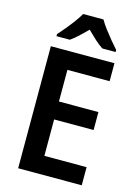

<svg xmlns="http://www.w3.org/2000/svg" viewBox="-137 -1011 778 1085"><g transform="rotate(15 252.0 -468.5)"><path d="M453 0H81V-714H453V-609H206V-424H437V-319H206V-106H453ZM329 -937Q342 -914 362 -887.5Q382 -861 403.5 -835Q425 -809 443 -789V-777H365Q341 -793 317.5 -814.5Q294 -836 269 -861Q244 -836 221 -814.5Q198 -793 175 -777H97V-789Q115 -809 136.5 -835Q158 -861 178 -888Q198 -915 210 -937Z"/></g></svg>

Font: Noto Sans Georgian SemiCondensed SemiBold
Style: Regular
Weight: 600
Width: 4
Designer: Monotype Design Team, Akaki Razmadze
Foundry: Google LLC
Version: Version 2.005; ttfautohint (v1.8.4.7-5d5b)